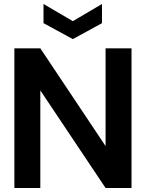

<svg xmlns="http://www.w3.org/2000/svg" viewBox="-20 -942 731 962"><path d="M52 0V-700H182L509 -210V-700H639V0H509L182 -489V0ZM345 -746 198 -826V-922L345 -836L491 -922V-826Z"/></svg>

Font: HostGroteskBold
Style: Bold
Weight: 700
Designer: Doukan Karapınar based on Poppins by Indian Type Foundry, Jonny Pinhorn
Foundry: Element Type
Version: Version 1.001; ttfautohint (v1.8.4.7-5d5b)